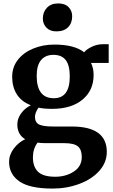

<svg xmlns="http://www.w3.org/2000/svg" viewBox="-20 -830 662 1120"><path d="M33 114Q33 73 60.5 36.5Q88 0 127 -18Q81 -45 81 -104Q81 -138 103 -168.5Q125 -199 160 -216Q105 -237 78 -280Q51 -323 51 -382Q51 -439 84.5 -481.5Q118 -524 174.5 -547Q231 -570 297 -570Q414 -570 471 -525Q484 -542 515 -557Q546 -572 579 -572H614V-463H511Q526 -431 526 -395Q527 -304 462 -249.5Q397 -195 284 -195Q237 -195 205 -202Q195 -189 189.5 -174.5Q184 -160 184 -149Q184 -116 207.5 -104Q231 -92 292 -92H399Q603 -92 603 56Q603 118 559 167Q515 216 442 243Q369 270 287 270Q153 270 93 228Q33 186 33 114ZM387 -384Q387 -449 363.5 -479.5Q340 -510 292 -510Q245 -510 219.5 -479.5Q194 -449 194 -388Q194 -257 294 -257Q387 -257 387 -384ZM457 86Q457 43 434.5 24Q412 5 354 5H245Q220 5 199 2Q172 38 172 88Q172 143 202 172Q232 201 302 201Q365 201 411 170.5Q457 140 457 86ZM230 -722Q230 -760 254 -785Q278 -810 319 -810Q359 -810 380 -788.5Q401 -767 401 -735Q401 -695 377 -671Q353 -647 309 -647H308Q272 -647 251 -668.5Q230 -690 230 -722Z"/></svg>

Font: Koeln Type Serif
Style: Bold
Weight: 700
Designer: Eben Sorkin
Foundry: Eben Sorkin
Version: Version 2.002